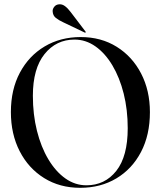

<svg xmlns="http://www.w3.org/2000/svg" viewBox="-20 -887 768 917"><path d="M365.5 -710Q463 -710 537.5 -663.5Q612 -617 654 -535.8Q696 -454.5 696 -351.5Q696 -242.5 653.5 -161.2Q611 -80 535.8 -35Q460.5 10 363 10Q265.5 10 190.8 -36.5Q116 -83 74 -164.8Q32 -246.5 32 -352Q32 -459.5 75 -540Q118 -620.5 193.2 -665.2Q268.5 -710 365.5 -710ZM590 -274.5Q590 -363 570.8 -439.8Q551.5 -516.5 516.8 -574.8Q482 -633 435.8 -665.5Q389.5 -698 336 -698Q248.5 -698 192.8 -628.8Q137 -559.5 137 -429.5Q137 -340 156.5 -262.2Q176 -184.5 211 -126Q246 -67.5 292.2 -34.8Q338.5 -2 392.5 -2Q481 -2 535.5 -71Q590 -140 590 -274.5ZM317.5 -829.5 387.5 -737.5Q390.5 -734.5 389 -732Q387.5 -730 383.5 -732L280 -781.5Q261.5 -790 247 -801.2Q232.5 -812.5 231.5 -832.5Q230.5 -843.5 239 -854.5Q247.5 -865.5 263 -866.5Q277 -867.5 290.2 -857.8Q303.5 -848 317.5 -829.5Z"/></svg>

Font: Fraunces 144pt S000
Style: Regular
Weight: 400
Version: Version 1.000; ttfautohint (v1.8.3)